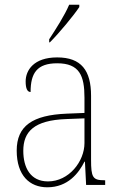

<svg xmlns="http://www.w3.org/2000/svg" viewBox="-20 -786 514 816"><path d="M189 -619V-606H192C232 -646 294 -721 317 -756V-766H274C255 -721 219 -665 189 -619ZM181 10C269 10 315 -51 339 -99H341L346 0H427V-20H422C374 -20 367 -33 367 -107V-379C367 -486 326 -542 223 -542C123 -542 89 -487 89 -440C89 -410 96 -395 110 -395C110 -475 137 -517 223 -517C318 -517 339 -464 339 -371V-306L264 -303C118 -297 51 -251 51 -146C51 -40 106 10 181 10ZM184 -15C109 -15 79 -74 79 -145C79 -226 124 -275 262 -280L339 -283V-178C339 -100 273 -15 184 -15Z"/></svg>

Font: Noto Serif Tamil SemiCondensed Thin
Style: Regular
Weight: 100
Width: 4
Designer: Indian Type Foundry, Tom Grace, and the Monotype Design Team
Foundry: Monotype Imaging Inc.
Version: Version 2.004